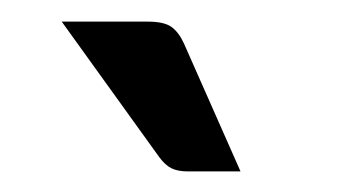

<svg xmlns="http://www.w3.org/2000/svg" viewBox="-20 -744 324 182"><path d="M120 -723.5Q135.5 -723.5 142.5 -718.5Q149.5 -713.5 154.5 -702.5L208 -581.5H158.5Q148.5 -581.5 142.5 -584.5Q136.5 -587.5 131 -595L38.5 -723.5Z"/></svg>

Font: Lato TR
Style: Italic
Weight: 400
Italic angle: -12°
Designer: Lukasz Dziedzic
Foundry: tyPoland Lukasz Dziedzic
Version: Version 1.104 2013